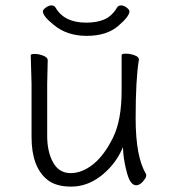

<svg xmlns="http://www.w3.org/2000/svg" viewBox="-20 -679 630 712"><path d="M157 -456 155 -368V-175Q155 -116 177 -76.5Q199 -37 242 -37Q285 -37 327 -71Q368 -105 399.5 -169.5Q431 -234 431 -342V-475Q431 -480 447 -480Q463 -480 479 -474Q495 -468 495 -459V-457Q483 -385 483 -240.5Q483 -96 522 -33V-26Q522 -20 510 -6Q498 8 485 8Q464 8 452 -34Q440 -76 437 -114L436 -133L428 -116Q401 -62 351.5 -24.5Q302 13 244 13Q186 13 155 -13Q97 -60 97 -171V-368L94 -474Q94 -479 109 -479Q124 -479 140.5 -472.5Q157 -466 157 -456ZM414 -651Q419 -659 429 -659Q439 -659 449.5 -651Q460 -643 460 -637Q460 -618 417.5 -582Q375 -546 301.5 -546Q228 -546 179 -587Q139 -619 139 -637Q139 -643 150 -651Q161 -659 171 -659Q181 -659 186 -651Q218 -595 300 -595Q339 -595 367 -607Q395 -619 414 -651Z"/></svg>

Font: ToneOZ-Pinyin-WenKai-Light
Style: Light
Weight: 300
Designer: Fontworks Inc.
Foundry: ToneOZ
Version: Version 0.240331